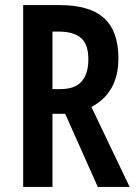

<svg xmlns="http://www.w3.org/2000/svg" viewBox="-20 -734 536 754"><path d="M214 -714Q333 -714 389 -662.5Q445 -611 445 -505Q445 -370 339 -314L489 0H364L236 -287H186V0H71V-714ZM210 -610H186V-384H216Q275 -384 301 -414.5Q327 -445 327 -501Q327 -560 298 -585Q269 -610 210 -610Z"/></svg>

Font: Noto Sans Gurmukhi ExtraCondensed SemiBold
Style: Regular
Weight: 600
Width: 2
Designer: Jelle Bosma - Monotype Design Team
Foundry: Monotype Imaging Inc.
Version: Version 2.004; ttfautohint (v1.8.4.7-5d5b)